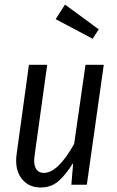

<svg xmlns="http://www.w3.org/2000/svg" viewBox="-20 -810 512 842"><path d="M265.1 -790 413.1 -681.2 386.2 -640.1 224.1 -726.1ZM158.2 12.2Q103.5 12.2 73.5 -28.6Q43.5 -69.3 53.2 -136.2L106.9 -525.9H187L131.8 -128.9Q126 -91.8 137 -71.8Q147.9 -51.8 171.9 -51.8Q234.4 -51.8 305.2 -179.2L355 -525.9H435.1L360.8 0H293L300.8 -95.2Q267.6 -42.5 235.8 -15.1Q204.1 12.2 158.2 12.2Z"/></svg>

Font: Fira Sans Compressed Book
Style: Italic
Weight: 350
Width: 3
Italic angle: -8°
Designer: Carrois Corporate & Edenspiekermann AG
Foundry: Carrois Corporate GbR & Edenspiekermann AG
Version: Version 4.203;PS 004.203;hotconv 1.0.88;makeotf.lib2.5.64775